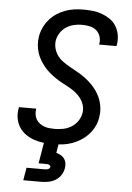

<svg xmlns="http://www.w3.org/2000/svg" viewBox="-62 -789 725 1055"><g transform="rotate(5 300.0 -261.5)"><path d="M254 8Q226 8 199 5Q172 2 147.5 -6.5Q123 -15 101.5 -30Q80 -45 66 -66.5Q52 -88 47 -114.5Q42 -141 47 -168Q47 -171 47.5 -173.5Q48 -176 49 -178H144Q144 -177 143.5 -175.5Q143 -174 143 -173Q141 -158 143.5 -143.5Q146 -129 153.5 -117Q161 -105 172 -97Q183 -89 196.5 -84Q210 -79 224.5 -77.5Q239 -76 254 -76Q277 -76 300.5 -80.5Q324 -85 345 -97.5Q366 -110 380.5 -131Q395 -152 399 -175Q403 -198 396.5 -219.5Q390 -241 377 -258Q364 -275 347 -288Q330 -301 311 -311.5Q292 -322 273 -332Q254 -342 236.5 -354Q219 -366 202.5 -380Q186 -394 172.5 -410.5Q159 -427 148 -445.5Q137 -464 130.5 -484.5Q124 -505 122 -528Q120 -551 124 -574Q128 -599 139 -623Q150 -647 167.5 -667.5Q185 -688 207.5 -703Q230 -718 254.5 -727Q279 -736 304.5 -739.5Q330 -743 355 -743Q382 -743 408.5 -740Q435 -737 459 -728Q483 -719 503.5 -704.5Q524 -690 537 -668.5Q550 -647 554.5 -621Q559 -595 555 -568Q554 -566 553.5 -563.5Q553 -561 553 -559H457Q457 -560 457.5 -561.5Q458 -563 458 -564Q462 -585 455 -605Q448 -625 433 -637.5Q418 -650 397 -654.5Q376 -659 355 -659Q333 -659 310.5 -654Q288 -649 268 -636Q248 -623 235 -603Q222 -583 218 -560Q215 -537 221 -515.5Q227 -494 239.5 -477Q252 -460 269.5 -447.5Q287 -435 306 -424Q325 -413 343.5 -403Q362 -393 380 -381Q398 -369 414 -355Q430 -341 444 -325Q458 -309 469 -290Q480 -271 486.5 -250.5Q493 -230 495 -207.5Q497 -185 493 -162Q489 -135 477.5 -111Q466 -87 447.5 -66.5Q429 -46 405.5 -31Q382 -16 356.5 -7Q331 2 305 5Q279 8 254 8ZM107 220 119 150H219Q223 150 227.5 149.5Q232 149 236.5 147.5Q241 146 244.5 142.5Q248 139 249 135Q249 131 246.5 127.5Q244 124 240.5 122.5Q237 121 232.5 120.5Q228 120 224 120H183L203 0H284L275 54Q288 58 300 64.5Q312 71 319.5 81.5Q327 92 329.5 106Q332 120 329 135Q326 154 314.5 172Q303 190 285 201Q267 212 247 216Q227 220 207 220Z"/></g></svg>

Font: Iosevka Curly MdExObl
Style: Regular
Weight: 500
Width: 7
Italic angle: -9°
Monospace: yes
Designer: Belleve Invis
Foundry: Belleve Invis
Version: Version 11.1.0; ttfautohint (v1.8.3)